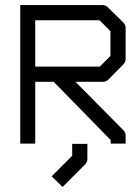

<svg xmlns="http://www.w3.org/2000/svg" viewBox="-20 -617 532 758"><path d="M265 -49H325V10Q325 23 317 31L227 121L184 79L265 -2ZM278 -294 467 -103Q476 -94 476 -82V-50H417V-64L192 -294H119V-50H60V-597H385Q397 -597 406 -588L467 -528Q476 -519 476 -507V-384Q476 -372 467 -363L408 -303Q399 -294 387 -294ZM119 -354H374L416 -396V-494L373 -537H119Z"/></svg>

Font: IBM 3270 Semi-Condensed
Style: Condensed
Weight: 400
Monospace: yes
Version: Version 2.3.1